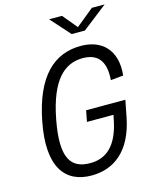

<svg xmlns="http://www.w3.org/2000/svg" viewBox="-137 -1029 895 1130"><g transform="rotate(-15 310.0 -464.5)"><path d="M346 -367.5 333 -300H494.5L489 -272.5C459 -119 387 -60.5 290.5 -60.5C176 -60.5 117 -127.5 162 -362C206.5 -594.5 296.5 -669 405 -669C486 -669 542.5 -627.5 532.5 -501L609.5 -508.5C626 -666.5 536.5 -741.5 413 -741.5C252.5 -741.5 131 -637 79.5 -370.5C27.5 -104 118 12 279 12C413 12 526.5 -66.5 565.5 -267.5L585 -367.5ZM274 -941H352.5L426 -852.5L534.5 -941H612.5L460.5 -822.5H380Z"/></g></svg>

Font: Monaspace Neon Light
Style: Italic
Weight: 300
Italic angle: -11°
Designer: Riley Cran & the Lettermatic Team
Foundry: Lettermatic
Version: Version 1.200 (Monaspace Neon)